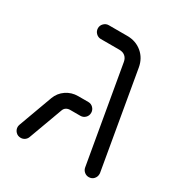

<svg xmlns="http://www.w3.org/2000/svg" viewBox="-131 -612 665 709"><g transform="rotate(30 201.5 -257.5)"><path d="M317.8 -20 246.7 -428.9Q244.1 -443.7 234.4 -451.7Q224.8 -459.6 209.6 -459.6H130.7Q118.9 -459.6 110.2 -468.3Q101.5 -477 101.5 -489.3Q101.5 -501.1 110.2 -509.8Q118.9 -518.5 130.7 -518.5H209.6Q246.3 -518.5 272.4 -496.7Q298.5 -474.8 304.8 -438.9L375.6 -30Q375.9 -28.5 375.9 -25.2Q375.9 -13.3 367.8 -4.4Q359.6 4.4 346.7 4.4Q335.9 4.4 327.8 -2.6Q319.6 -9.6 317.8 -20ZM27 -25.2Q27 -29.6 28.9 -35.2L81.5 -178.9Q91.1 -204.8 113.5 -220Q135.9 -235.2 163.7 -235.2H207Q219.3 -235.2 227.8 -226.5Q236.3 -217.8 236.3 -205.6Q236.3 -193.3 227.8 -184.8Q219.3 -176.3 207 -176.3H163.7Q154.4 -176.3 147.2 -171.9Q140 -167.4 137 -158.9L84.1 -14.8Q81.1 -6.3 73.5 -0.9Q65.9 4.4 56.7 4.4Q43.7 4.4 35.4 -4.4Q27 -13.3 27 -25.2Z"/></g></svg>

Font: 26F Galaxy Hebrew Medium
Style: Regular
Weight: 500
Designer: C₂₉H₂₅N₃O₅
Version: Version 1.000